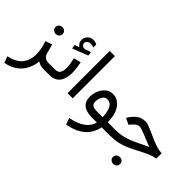

<svg xmlns="http://www.w3.org/2000/svg" viewBox="-65 -1286 2164 2164"><g transform="rotate(45 1016.5 -204.5)"><path d="M144.5 -431.6Q144.5 -454.6 161.1 -470.2Q177.7 -485.8 201.7 -485.8Q225.6 -485.8 241.9 -470.2Q258.3 -454.6 258.3 -431.6Q258.3 -408.7 241.9 -393.1Q225.6 -377.4 201.7 -377.4Q177.7 -377.4 161.1 -393.1Q144.5 -408.7 144.5 -431.6ZM382.8 0Q349.1 0 326.4 -9Q303.7 -18.1 291 -28.3Q283.7 35.6 255.6 95.5Q227.5 155.3 171.4 199.7Q115.2 244.1 22.9 262.2L-5.9 185.1Q113.3 159.2 162.1 94.5Q210.9 29.8 210.9 -58.6Q210.9 -100.1 201.9 -145.8Q192.9 -191.4 176.8 -238.8L257.8 -266.1L284.2 -164.1Q294.9 -123 318.4 -106Q341.8 -88.9 377.4 -88.9H396V0Z M494.6 -461.4Q478 -474.1 466.3 -490.7Q454.6 -507.3 454.6 -536.1Q454.6 -578.1 483.6 -605Q512.7 -631.8 549.8 -631.8Q582 -631.8 608.9 -616.2L609.4 -567.9Q594.2 -575.7 581.1 -577.6Q567.9 -579.6 556.6 -579.6Q535.6 -579.6 517.8 -566.9Q500 -554.2 500 -529.8Q500.5 -514.6 515.4 -500.2Q530.3 -485.8 557.6 -489.7Q558.6 -489.7 559.8 -490.2Q561 -490.7 562.5 -491.2L627 -514.6L633.8 -466.3L447.8 -392.6L440.9 -440.4ZM375.5 -88.9H476.6Q525.4 -88.9 542.7 -117.2Q560.1 -145.5 560.1 -189Q560.1 -220.7 554.2 -256.8Q548.3 -293 541.5 -329.6L626.5 -351.1Q634.8 -312 639.6 -274.4Q644.5 -236.8 644.5 -202.6Q644.5 -144 628.4 -98.1Q612.3 -52.2 575.7 -26.1Q539.1 0 477.5 0H375.5Z M850.1 -672.4V-0.5H767.6V-672.4Z M1137.7 -356.9Q1213.9 -356.9 1266.1 -288.8Q1318.4 -220.7 1320.3 -88.9H1379.4V0H1312.5Q1301.8 56.2 1269.8 108.6Q1237.8 161.1 1174.8 201.4Q1111.8 241.7 1007.8 261.7L979 184.1Q1200.2 141.6 1235.4 0H1158.2Q973.1 0 973.1 -149.9Q973.1 -197.8 992.4 -245.6Q1011.7 -293.5 1048.6 -325.2Q1085.4 -356.9 1137.7 -356.9ZM1153.3 -88.9H1239.7Q1233.9 -183.1 1208.7 -226.1Q1183.6 -269 1136.2 -269Q1105 -269 1087.2 -249Q1069.3 -229 1062.3 -201.9Q1055.2 -174.8 1055.2 -152.8Q1055.2 -118.7 1078.4 -103.8Q1101.6 -88.9 1153.3 -88.9Z M1637.7 145.5Q1637.7 122.6 1654.3 106.9Q1670.9 91.3 1694.8 91.3Q1718.8 91.3 1735.1 106.9Q1751.5 122.6 1751.5 145.5Q1751.5 168.5 1735.1 184.1Q1718.8 199.7 1694.8 199.7Q1670.9 199.7 1654.3 184.1Q1637.7 168.5 1637.7 145.5ZM1359.9 -88.9H1442.9Q1500 -88.9 1547.9 -99.1Q1595.7 -109.4 1641.4 -127.4Q1687 -145.5 1737.1 -170.2Q1787.1 -194.8 1849.1 -223.1Q1814.5 -235.8 1777.3 -250.7Q1740.2 -265.6 1706.8 -278.8Q1673.3 -292 1648.4 -300.5Q1623.5 -309.1 1613.3 -309.1Q1583.5 -309.1 1560.8 -291.7Q1538.1 -274.4 1519 -250L1505.9 -233.4L1431.2 -270L1438.5 -281.7Q1470.7 -334 1513.4 -365.5Q1556.2 -397 1613.8 -397Q1637.7 -397 1671.6 -384.8Q1705.6 -372.6 1745.6 -354.2Q1785.6 -335.9 1828.6 -317.1Q1871.6 -298.3 1914.6 -285.4Q1957.5 -272.5 1996.6 -271V-186.5Q1965.3 -183.1 1916.7 -163.8Q1868.2 -144.5 1790.5 -103.5Q1728 -70.3 1674.6 -47.1Q1621.1 -23.9 1565.7 -12Q1510.3 0 1441.4 0H1359.9Z"/></g></svg>

Font: Vazirmatn RD UI FD
Style: Regular
Weight: 400
Designer: Saber Rastikerdar
Foundry: Saber Rastikerdar
Version: Version 33.003